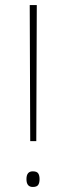

<svg xmlns="http://www.w3.org/2000/svg" viewBox="-20 -734 261 762"><path d="M100 -174 98 -714H126L124 -174ZM110 -54Q126 -54 131.5 -46Q137 -38 137 -23Q137 -8 131.5 0Q126 8 110 8Q85 8 85 -23Q85 -54 110 -54Z"/></svg>

Font: Noto Sans UI Thin
Style: Regular
Weight: 250
Designer: Monotype Design Team
Foundry: Monotype Imaging Inc.
Version: Version 1.001